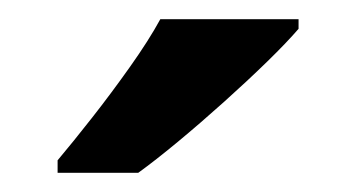

<svg xmlns="http://www.w3.org/2000/svg" viewBox="-20 -786 371 200"><path d="M291 -756Q279 -742 258.5 -722Q238 -702 213.5 -680Q189 -658 165.5 -638.5Q142 -619 124 -606H40V-619Q56 -638 76 -663.5Q96 -689 115.5 -716.5Q135 -744 147 -766H291Z"/></svg>

Font: Noto Sans Armenian SemiBold
Style: Regular
Weight: 600
Designer: Monotype Design Team
Foundry: Monotype Imaging Inc.
Version: Version 2.007